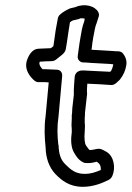

<svg xmlns="http://www.w3.org/2000/svg" viewBox="-20 -702 508 741"><path d="M87 -477C67 -433 102 -400 114 -390C118 -387 122 -385 128 -385H144C151 -385 158 -385 168 -384C164 -341 160 -299 156 -254C150 -211 152 -171 156 -133C157 -92 169 -56 195 -29C217 -7 247 19 299 19C342 19 375 4 398 -7C403 -9 410 -15 413 -22C428 -55 419 -100 391 -116L382 -121L376 -124C359 -133 347 -123 326 -123C322 -126 318 -132 311 -142C308 -146 304 -169 307 -193V-195C307 -206 309 -215 307 -229V-247C308 -252 308 -261 308 -267L310 -285C312 -300 314 -323 316 -338V-343C315 -353 316 -365 317 -379C347 -378 380 -376 407 -374C414 -373 422 -376 428 -381L441 -393C442 -394 444 -396 445 -398C456 -412 464 -430 467 -448C472 -472 460 -488 455 -495C452 -500 444 -504 437 -504C430 -504 424 -504 418 -505H417C391 -507 362 -508 333 -510L334 -515C336 -530 337 -544 340 -558C344 -578 347 -598 351 -608C351 -608 352 -609 352 -610L361 -638C363 -643 362 -650 359 -656C346 -679 307 -690 272 -675L252 -670C251 -670 248 -669 247 -668C234 -662 222 -655 212 -646C207 -642 204 -636 203 -630C197 -601 192 -569 188 -537L186 -524C184 -522 182 -520 176 -516C159 -516 142 -514 129 -514C107 -514 93 -492 87 -477ZM133 -462 134 -464C151 -465 164 -466 180 -466C187 -466 195 -470 200 -475C208 -483 232 -495 234 -513L238 -537C242 -564 246 -593 250 -616C254 -619 258 -622 261 -623L282 -628C284 -628 286 -629 287 -630C290 -632 299 -632 307 -630L305 -619C297 -599 294 -577 291 -560C288 -544 286 -530 284 -515L280 -486C278 -471 290 -461 301 -461H308C340 -458 380 -457 407 -455C412 -454 414 -454 417 -454V-452C415 -443 411 -428 405 -425C371 -427 334 -428 304 -430H297C286 -430 269 -424 268 -403C267 -384 264 -359 265 -336C263 -318 261 -299 259 -284V-283L258 -263L257 -259V-246V-244L256 -222V-217C257 -210 257 -202 257 -192C253 -165 253 -132 267 -111C274 -99 283 -84 302 -75C304 -74 307 -73 309 -73C327 -71 343 -75 353 -78C362 -72 370 -66 369 -46C348 -37 331 -31 306 -31C272 -31 253 -47 233 -67C215 -84 207 -106 206 -142L205 -144C201 -180 200 -213 206 -254C211 -307 215 -357 220 -409C221 -423 212 -433 199 -433C186 -433 168 -435 151 -435H144C133 -446 130 -457 133 -462Z"/></svg>

Font: Hussar Pisanka
Style: OutKur
Weight: 400
Designer: Robert Jablonski
Foundry: Cannot Into Space Fonts
Version: Version 1.070